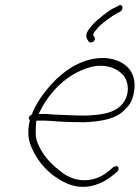

<svg xmlns="http://www.w3.org/2000/svg" viewBox="-20 -713 546 751"><path d="M93 -253C92 -248 96 -245 97 -241L96 -239C86 -194 91 -162 105 -133C123 -91 152 -55 188 -27C220 -5 255 18 305 18C348 18 390 -2 417 -24L438 -41C440 -43 442 -45 443 -49C445 -57 443 -63 435 -63C431 -63 428 -62 423 -59L403 -42C380 -23 347 -8 311 -8C266 -8 233 -28 208 -50C175 -76 147 -108 130 -147C116 -175 119 -202 122 -241H128C145 -242 162 -241 181 -240C220 -236 268 -235 313 -235C374 -238 430 -247 463 -279C485 -300 497 -314 504 -352C518 -433 470 -478 394 -486C317 -490 249 -450 202 -405C166 -369 131 -327 108 -275V-274H107L106 -267C100 -262 95 -260 93 -253ZM131 -267 134 -273C175 -357 244 -425 332 -450C390 -466 439 -446 462 -419C479 -400 490 -357 467 -318C438 -270 378 -264 318 -261C277 -261 228 -263 190 -265H189C170 -267 155 -268 138 -267ZM322 -558 327 -550C329 -548 330 -547 334 -547C342 -547 349 -551 351 -559C353 -568 346 -570 344 -577L345 -580C347 -586 354 -594 361 -602V-601V-602C375 -620 417 -650 436 -660L451 -668C465 -678 460 -700 444 -691L427 -682H426C405 -672 358 -635 342 -616C323 -595 310 -576 322 -558ZM327 -550V-551ZM394 -486Z"/></svg>

Font: Stray Cat
Style: LtObl
Weight: 300
Version: Version 1.0